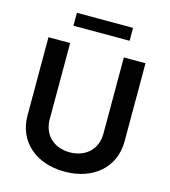

<svg xmlns="http://www.w3.org/2000/svg" viewBox="-131 -1013 996 1128"><g transform="rotate(15 367.0 -449.0)"><path d="M530.2 -727.3V-263.1C530.2 -171.9 466.6 -106.5 366.8 -106.5C266.7 -106.5 203.5 -171.9 203.5 -263.1V-727.3H71.7V-252.1C71.7 -95.9 188.9 11 366.8 11C544 11 661.9 -95.9 661.9 -252.1V-727.3ZM196 -830.6H537.6V-909.1H196Z"/></g></svg>

Font: Margiela Sans Semi Bold
Style: Regular
Weight: 600
Designer: Stefan Endress, Andreas Faust
Version: Version 1.100;FEAKit 1.0